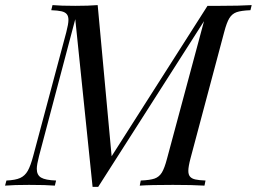

<svg xmlns="http://www.w3.org/2000/svg" viewBox="-54 -728 1007 753"><path d="M933.1 -708 928.2 -688Q891.6 -686.5 873.8 -680.2Q856 -673.8 845.5 -656.7Q835 -639.6 825.2 -602.1L692.9 -106Q684.6 -74.2 684.6 -58.1Q684.6 -43 691.4 -35.2Q698.2 -27.3 712.2 -24.2Q726.1 -21 752 -20L748 0Q701.2 -2.9 624 -2.9Q536.1 -2.9 494.1 0L498 -20Q534.7 -21.5 552.5 -27.8Q570.3 -34.2 580.8 -51.3Q591.3 -68.4 601.1 -106L746.1 -645L331.1 4.9H309.1L241.2 -652.8L99.1 -116.2Q90.3 -82 90.3 -65.9Q90.3 -41.5 107.2 -31.5Q124 -21.5 166 -20L161.1 0Q127 -2.9 60.1 -2.9Q0.5 -2.9 -34.2 0L-28.8 -20Q6.3 -21.5 25.1 -30Q43.9 -38.6 54.9 -58.1Q65.9 -77.6 76.2 -116.2L206.1 -602.1Q214.4 -633.8 214.4 -649.9Q214.4 -665 207.5 -672.9Q200.7 -680.7 186.8 -683.8Q172.9 -687 147 -688L151.9 -708Q183.6 -705.1 241.2 -705.1Q294.4 -705.1 329.1 -708L383.8 -115.2L759.8 -705.1H808.1Q884.8 -705.1 933.1 -708Z"/></svg>

Font: TypoPRO Playfair Display
Style: Italic
Weight: 400
Italic angle: -14°
Designer: Claus Eggers Sørensen
Foundry: Claus Eggers Sørensen
Version: Version 1.004;PS 001.004;hotconv 1.0.70;makeotf.lib2.5.58329